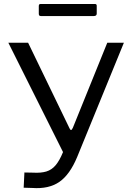

<svg xmlns="http://www.w3.org/2000/svg" viewBox="-20 -960 653 980"><path d="M100.8 -1.9 104.6 -79.6 147.4 -78.8Q188.9 -76.3 216.6 -84.7Q244.3 -93.1 264.2 -116.9Q284.1 -140.7 301.3 -182.9L527.6 -742H612.4L374 -159Q336.7 -68.8 283 -31.6Q229.3 5.5 144.9 -0.6ZM312.6 -161.9 22.5 -742H123.4L335.2 -304.3Q343.1 -287.2 351.5 -307.5L374.1 -299.5ZM473.7 -930.2V-890.5Q473.7 -878.1 458.5 -878.1H189.1Q182.8 -878.1 180.4 -881.1Q178 -884 178 -890V-928.9Q178 -939.5 186 -939.5H465.7Q473.7 -939.5 473.7 -930.2Z"/></svg>

Font: Libre Franklin Thin
Style: Regular
Weight: 100
Designer: Pablo Impallari, Rodrigo Fuenzalida, Nhung Nguyen
Foundry: Impallari Type
Version: Version 3.000